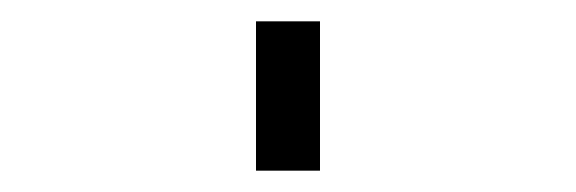

<svg xmlns="http://www.w3.org/2000/svg" viewBox="-20 60 540 180"><path d="M220 220V80H280V220Z"/></svg>

Font: Iosevka Curly Slab Light
Style: Regular
Weight: 300
Monospace: yes
Designer: Belleve Invis
Foundry: Belleve Invis
Version: Version 22.1.2; ttfautohint (v1.8.4)